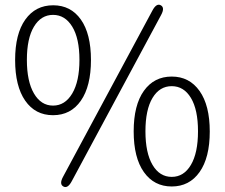

<svg xmlns="http://www.w3.org/2000/svg" viewBox="-20 -764 937 800"><path d="M244 13Q226 3 243 -28L615 -720Q632 -752 650 -742Q668 -732 651 -701L279 -9Q262 23 244 13ZM695.5 13Q622 13 579.5 -47Q537 -107 537 -216.5Q537 -326 579.5 -385.5Q622 -445 695.5 -445Q769 -445 811.5 -385Q854 -325 854 -216Q854 -107 811.5 -47Q769 13 695.5 13ZM695.5 -27Q746 -27 775.5 -77Q805 -127 805 -217Q805 -307 775.5 -356Q746 -405 695.5 -405Q645 -405 615.5 -356Q586 -307 586 -217Q586 -127 615.5 -77Q645 -27 695.5 -27ZM201 -284Q127 -284 85 -344.5Q43 -405 43 -514Q43 -623 85.5 -682.5Q128 -742 201.5 -742Q275 -742 317 -682.5Q359 -623 359 -514Q359 -405 317 -344.5Q275 -284 201 -284ZM121.5 -374.5Q151 -324 201 -324Q251 -324 281 -374.5Q311 -425 311 -514.5Q311 -604 281 -653Q251 -702 201 -702Q151 -702 121.5 -653Q92 -604 92 -514.5Q92 -425 121.5 -374.5Z"/></svg>

Font: Resource Han Rounded JP Light
Style: Regular
Weight: 300
Designer: Cyano Hao (round all glyphs); Ryoko NISHIZUKA 西塚涼子 (kana, bopomofo & ideographs); Paul D. Hunt (Latin, Greek & Cyrillic)
Foundry: Cyano Hao
Version: 0.990